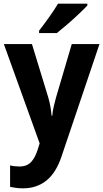

<svg xmlns="http://www.w3.org/2000/svg" viewBox="-20 -786 563 1046"><path d="M1 -546H154L243 -255Q250 -231 254.5 -206Q259 -181 261 -156H265Q267 -181 272.5 -204.5Q278 -228 285 -254L371 -546H522L316 64Q286 155 233 197.5Q180 240 106 240Q84 240 66.5 237.5Q49 235 35 232V115Q45 118 59 119.5Q73 121 87 121Q127 121 150 96Q173 71 187 24L196 -5ZM456 -756Q439 -738 409 -709.5Q379 -681 346.5 -653Q314 -625 290 -606H193V-619Q218 -651 247 -691.5Q276 -732 296 -766H456Z"/></svg>

Font: Noto Sans Devanagari UI SemiCondensed
Style: Bold
Weight: 700
Width: 4
Designer: Jelle Bosma - Monotype Design Team
Foundry: Monotype Imaging Inc.
Version: Version 2.004; ttfautohint (v1.8.4.7-5d5b)